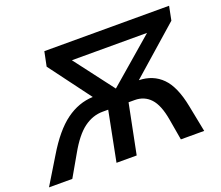

<svg xmlns="http://www.w3.org/2000/svg" viewBox="-155 -869 1193 1037"><g transform="rotate(-20 441.0 -350.0)"><path d="M-39 0 54 -153Q124 -270 196 -322.5Q268 -375 350 -378L172 -617L189 -700H906L890 -620L615 -378Q696 -376 748 -323.5Q800 -271 823 -152L853 0H719L698 -122Q683 -209 647.5 -247Q612 -285 557 -285H522L465 0H349L405 -285H373Q316 -285 265.5 -248Q215 -211 165 -122L95 0ZM483 -378 744 -603H312Z"/></g></svg>

Font: Montserrat SemiBold
Style: Italic
Weight: 600
Italic angle: -11.3°
Designer: Julieta Ulanovsky
Foundry: Julieta Ulanovsky
Version: Version 9.000; ttfautohint (v1.8.4.7-5d5b)